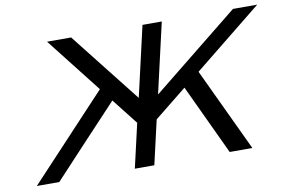

<svg xmlns="http://www.w3.org/2000/svg" viewBox="-74 -823 1418 951"><g transform="rotate(-10 635.0 -347.5)"><path d="M39 0 430 -418 213 -695H334L612 -342L693 -695H790L709 -342L1148 -695H1270L926 -418L1123 0H1009L844 -352H843L681 -222L630 0H532L583 -222L481 -352Q426 -294 316 -176Q206 -58 152 0Z"/></g></svg>

Font: Coval
Style: Italic
Weight: 400
Foundry: Context Ltd
Version: Version 001.000